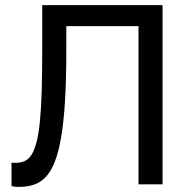

<svg xmlns="http://www.w3.org/2000/svg" viewBox="-20 -720 755 750"><path d="M55 10Q51 10 47.5 10Q44 10 40 9.5Q36 9 32.5 8.5Q29 8 25 7V-85Q27 -84 31 -84Q35 -84 40 -84Q60 -84 75.5 -90.5Q91 -97 102.5 -114.5Q114 -132 122.5 -164Q131 -196 136 -246.5Q141 -297 143 -369Q145 -441 145 -540V-700H615V0H521V-618H239V-520Q239 -409 234 -326.5Q229 -244 219 -185Q209 -126 194 -88Q179 -50 158.5 -28.5Q138 -7 112 1.5Q86 10 55 10Z"/></svg>

Font: Golos Text VF
Style: Regular
Weight: 400
Designer: A.Korolkova, Vitaly Kuzmin
Foundry: ParaType Ltd
Version: Version 2.003